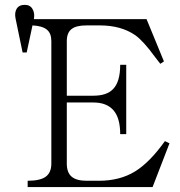

<svg xmlns="http://www.w3.org/2000/svg" viewBox="-20 -755 728 776"><path d="M91.8 1H596.7L665 -175.8L646.5 -184.6Q585 -98.6 526.4 -62.5Q464.8 -24.4 379.9 -24.4H330.1Q289.1 -24.4 269.5 -41Q250 -57.6 250 -93.8V-340.8H357.4Q410.2 -340.8 437.5 -310.5Q465.8 -279.3 465.8 -212.9H490.2V-493.2H465.8Q465.8 -424.8 437.5 -395.5Q412.1 -368.2 357.4 -368.2H250V-588.9Q250 -623 269.5 -637.7Q288.1 -652.3 329.1 -652.3H383.8Q469.7 -652.3 527.3 -612.3Q560.5 -587.9 604.5 -527.3L627.9 -497.1L642.6 -506.8L572.3 -677.7H117.2V-679.7Q121.1 -702.1 111.3 -718.8Q101.6 -735.4 80.1 -735.4Q56.6 -735.4 46.9 -718.8Q38.1 -703.1 43 -679.7L71.3 -543H87.9L111.3 -652.3Q151.4 -650.4 169.9 -634.8Q187.5 -620.1 187.5 -588.9V-93.8Q187.5 -57.6 165 -41Q142.6 -24.4 91.8 -24.4Z"/></svg>

Font: Batang
Style: Regular
Weight: 400
Version: Version 2.21